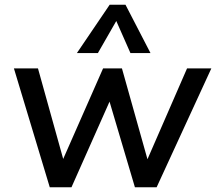

<svg xmlns="http://www.w3.org/2000/svg" viewBox="-20 -794 916 814"><path d="M191 0 39 -504H141L258 -84H232L417 -504H497L615 -84H590L773 -504H876L644 0H552L424 -432H475L283 0ZM395 -569H306L445 -774H512L618 -569H533L473 -705Z"/></svg>

Font: Muli SemiBold
Style: Italic
Weight: 600
Italic angle: -4.541°
Designer: Vernon Adams
Foundry: Vernon Adams
Version: Version 2.100; ttfautohint (v1.8.1.43-b0c9)